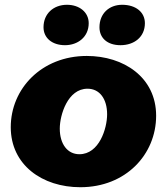

<svg xmlns="http://www.w3.org/2000/svg" viewBox="-20 -768 698 803"><path d="M316 15C506 15 633 -122 633 -284C633 -445 497 -534 343 -534C154 -534 25 -397 25 -236C25 -78 157 15 316 15ZM312 -123C262 -123 230 -166 230 -230C230 -287 263 -397 346 -397C397 -397 428 -354 428 -290C428 -231 395 -123 312 -123ZM252 -579C305 -579 351 -613 351 -671C351 -717 312 -748 260 -748C204 -748 162 -711 162 -654C162 -610 197 -579 252 -579ZM484 -579C541 -579 586 -613 586 -671C586 -717 548 -748 491 -748C436 -748 396 -711 396 -654C396 -609 429 -579 484 -579Z"/></svg>

Font: Fixel Display Black
Style: Italic
Weight: 900
Italic angle: -10°
Designer: AlfaBravo + MacPaw
Foundry: Kyrylo Tkachov, Marchela Mozhyna, Serhii Makarenko, Maria Weinstein, Zakhar Kryvoshyya
Version: Version 1.210;Glyphs 3.2 (3217)